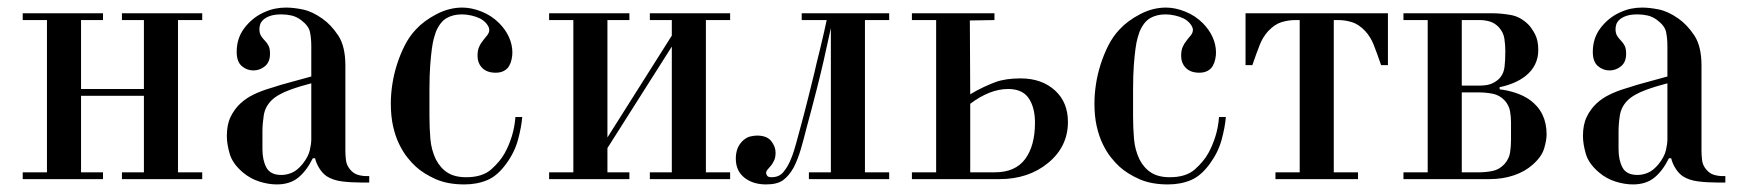

<svg xmlns="http://www.w3.org/2000/svg" viewBox="-20 -473 4602 507"><path d="M514 -420H450V-18H514V0H302V-18H360V-220H194V-18H252V0H40V-18H104V-420H40V-438H252V-420H194V-238H360V-420H302V-438H514Z M802 -271V-351Q802 -372 798.5 -388.5Q795 -405 775 -420Q763 -429 750 -432Q737 -435 723 -435Q705 -435 693.5 -431Q682 -427 675.5 -421Q669 -415 667 -408.5Q665 -402 665 -396Q665 -385 669.5 -378Q674 -371 680 -365Q685 -360 689 -352.5Q693 -345 693 -331Q693 -309 679.5 -298Q666 -287 649 -287Q632 -287 618.5 -298.5Q605 -310 605 -336Q605 -372 625 -398.5Q645 -425 674 -439Q691 -447 705.5 -450Q720 -453 735 -453Q755 -453 779.5 -448Q804 -443 831 -424Q854 -408 873 -379.5Q892 -351 892 -300V-74Q892 -64 893.5 -50.5Q895 -37 904 -26Q913 -15 924.5 -11.5Q936 -8 948 -8H955V9H934Q907 9 883 6Q859 3 842 -8Q831 -16 823 -29Q815 -42 812 -55H806Q789 -21 767 -3.5Q745 14 711 14Q689 14 665 6.5Q641 -1 621 -18Q594 -41 586.5 -67Q579 -93 579 -114Q579 -144 589 -164.5Q599 -185 614.5 -199.5Q630 -214 650 -223.5Q670 -233 690 -239Q694 -240 701.5 -242.5Q709 -245 722 -249Q735 -253 754.5 -258Q774 -263 802 -271ZM802 -105V-253Q790 -250 775 -245.5Q760 -241 745 -235.5Q730 -230 717.5 -223Q705 -216 697 -208Q680 -191 676.5 -168.5Q673 -146 673 -126V-79Q673 -50 683.5 -30.5Q694 -11 723 -11Q737 -11 751 -17Q765 -23 779 -40Q794 -59 798 -76Q802 -93 802 -105Z M1341 -164H1359Q1357 -138 1348 -104.5Q1339 -71 1317 -41Q1294 -9 1267 2.5Q1240 14 1206 14Q1162 14 1130.5 0Q1099 -14 1078 -33Q1067 -43 1055.5 -57.5Q1044 -72 1034 -92.5Q1024 -113 1018 -139.5Q1012 -166 1012 -200Q1012 -224 1016 -250.5Q1020 -277 1028.5 -303.5Q1037 -330 1049 -353.5Q1061 -377 1078 -395Q1099 -418 1132.5 -435.5Q1166 -453 1201 -453Q1225 -453 1251.5 -442.5Q1278 -432 1298 -412Q1315 -395 1324 -375Q1333 -355 1333 -334Q1333 -326 1331 -316.5Q1329 -307 1324.5 -299Q1320 -291 1311 -286Q1302 -281 1289 -281Q1266 -281 1253.5 -293.5Q1241 -306 1241 -326Q1241 -340 1245 -349Q1249 -358 1254 -364Q1259 -371 1265.5 -378.5Q1272 -386 1272 -394Q1272 -401 1265.5 -409.5Q1259 -418 1248 -424Q1238 -429 1225 -432Q1212 -435 1200 -435Q1176 -435 1159 -425Q1142 -415 1131 -389Q1129 -383 1126 -373Q1123 -363 1120.5 -345Q1118 -327 1116 -300.5Q1114 -274 1114 -235V-167Q1114 -135 1116.5 -106Q1119 -77 1131 -52Q1143 -29 1162 -17Q1181 -5 1211 -5Q1254 -5 1277.5 -26Q1301 -47 1313 -69Q1324 -89 1331.5 -113Q1339 -137 1341 -164Z M1430 -420V-438H1642V-420H1584V-110L1754 -379V-420H1696V-438H1908V-420H1844V-18H1908V0H1696V-18H1754V-350L1584 -82V-18H1642V0H1430V-18H1494V-420Z M2174 -18V-399Q2154 -305 2137.5 -240.5Q2121 -176 2110 -136Q2102 -104 2094.5 -78.5Q2087 -53 2076 -31Q2063 -8 2047.5 3Q2032 14 2003 14Q1968 14 1945.5 -4Q1923 -22 1923 -54Q1923 -67 1926.5 -78Q1930 -89 1939 -99Q1950 -110 1960.5 -112.5Q1971 -115 1979 -115Q2005 -115 2016.5 -100.5Q2028 -86 2028 -70Q2028 -57 2024 -49Q2020 -41 2017 -37Q2012 -31 2007.5 -26Q2003 -21 2003 -16Q2003 -14 2005.5 -9.5Q2008 -5 2017 -5Q2037 -5 2048 -18Q2059 -31 2066 -47Q2068 -51 2072 -61.5Q2076 -72 2083 -97Q2090 -122 2101.5 -165.5Q2113 -209 2130 -279Q2132 -289 2136.5 -307Q2141 -325 2146 -345.5Q2151 -366 2155.5 -386Q2160 -406 2163 -420H2097V-438H2328V-420H2264V-18H2328V0H2116V-18Z M2713 -149Q2713 -189 2696.5 -213.5Q2680 -238 2642 -238Q2594 -238 2542 -199V-18H2607Q2661 -18 2687 -53Q2713 -88 2713 -149ZM2800 -151Q2800 -86 2748 -43Q2696 0 2619 0H2542H2388V-18H2452V-420H2388V-438H2606V-420L2541 -419L2542 -224Q2560 -235 2578.5 -243.5Q2597 -252 2608 -256Q2635 -266 2675 -266Q2731 -266 2766 -234Q2800 -203 2800 -151Z M3199 -164H3217Q3215 -138 3206 -104.5Q3197 -71 3175 -41Q3152 -9 3125 2.5Q3098 14 3064 14Q3020 14 2988.5 0Q2957 -14 2936 -33Q2925 -43 2913.5 -57.5Q2902 -72 2892 -92.5Q2882 -113 2876 -139.5Q2870 -166 2870 -200Q2870 -224 2874 -250.5Q2878 -277 2886.5 -303.5Q2895 -330 2907 -353.5Q2919 -377 2936 -395Q2957 -418 2990.5 -435.5Q3024 -453 3059 -453Q3083 -453 3109.5 -442.5Q3136 -432 3156 -412Q3173 -395 3182 -375Q3191 -355 3191 -334Q3191 -326 3189 -316.5Q3187 -307 3182.5 -299Q3178 -291 3169 -286Q3160 -281 3147 -281Q3124 -281 3111.5 -293.5Q3099 -306 3099 -326Q3099 -340 3103 -349Q3107 -358 3112 -364Q3117 -371 3123.5 -378.5Q3130 -386 3130 -394Q3130 -401 3123.5 -409.5Q3117 -418 3106 -424Q3096 -429 3083 -432Q3070 -435 3058 -435Q3034 -435 3017 -425Q3000 -415 2989 -389Q2987 -383 2984 -373Q2981 -363 2978.5 -345Q2976 -327 2974 -300.5Q2972 -274 2972 -235V-167Q2972 -135 2974.5 -106Q2977 -77 2989 -52Q3001 -29 3020 -17Q3039 -5 3069 -5Q3112 -5 3135.5 -26Q3159 -47 3171 -69Q3182 -89 3189.5 -113Q3197 -137 3199 -164Z M3269 -438H3645V-301H3627Q3616 -333 3607.5 -354.5Q3599 -376 3585 -391Q3568 -409 3550 -414.5Q3532 -420 3514 -420H3502V-18H3566V0H3348V-18H3412V-420H3400Q3382 -420 3364 -414.5Q3346 -409 3329 -391Q3315 -376 3306.5 -354.5Q3298 -333 3287 -301H3269Z M3686 -438H3920Q3943 -438 3969 -433.5Q3995 -429 4016 -408Q4024 -400 4033 -383.5Q4042 -367 4042 -341Q4042 -299 4008 -272Q3994 -261 3975.5 -253.5Q3957 -246 3940 -243V-237Q3960 -235 3981.5 -228Q4003 -221 4020 -209Q4064 -177 4064 -118Q4064 -103 4057.5 -81Q4051 -59 4027 -38Q4007 -20 3977.5 -10Q3948 0 3913 0H3686V-18H3750V-420H3686ZM3840 -229V-18H3886Q3903 -18 3921 -21.5Q3939 -25 3953 -40Q3965 -54 3967.5 -70Q3970 -86 3970 -103V-150Q3970 -164 3967.5 -179Q3965 -194 3954 -207Q3940 -222 3921.5 -225.5Q3903 -229 3886 -229ZM3840 -420V-247H3888Q3910 -247 3923 -254Q3936 -261 3942 -269Q3951 -280 3953 -297Q3955 -314 3955 -339Q3955 -354 3952.5 -371Q3950 -388 3937 -402Q3926 -413 3913 -416.5Q3900 -420 3888 -420Z M4383 -271V-351Q4383 -372 4379.5 -388.5Q4376 -405 4356 -420Q4344 -429 4331 -432Q4318 -435 4304 -435Q4286 -435 4274.5 -431Q4263 -427 4256.5 -421Q4250 -415 4248 -408.5Q4246 -402 4246 -396Q4246 -385 4250.5 -378Q4255 -371 4261 -365Q4266 -360 4270 -352.5Q4274 -345 4274 -331Q4274 -309 4260.5 -298Q4247 -287 4230 -287Q4213 -287 4199.5 -298.5Q4186 -310 4186 -336Q4186 -372 4206 -398.5Q4226 -425 4255 -439Q4272 -447 4286.5 -450Q4301 -453 4316 -453Q4336 -453 4360.5 -448Q4385 -443 4412 -424Q4435 -408 4454 -379.5Q4473 -351 4473 -300V-74Q4473 -64 4474.5 -50.5Q4476 -37 4485 -26Q4494 -15 4505.5 -11.5Q4517 -8 4529 -8H4536V9H4515Q4488 9 4464 6Q4440 3 4423 -8Q4412 -16 4404 -29Q4396 -42 4393 -55H4387Q4370 -21 4348 -3.5Q4326 14 4292 14Q4270 14 4246 6.5Q4222 -1 4202 -18Q4175 -41 4167.5 -67Q4160 -93 4160 -114Q4160 -144 4170 -164.5Q4180 -185 4195.5 -199.5Q4211 -214 4231 -223.5Q4251 -233 4271 -239Q4275 -240 4282.5 -242.5Q4290 -245 4303 -249Q4316 -253 4335.5 -258Q4355 -263 4383 -271ZM4383 -105V-253Q4371 -250 4356 -245.5Q4341 -241 4326 -235.5Q4311 -230 4298.5 -223Q4286 -216 4278 -208Q4261 -191 4257.5 -168.5Q4254 -146 4254 -126V-79Q4254 -50 4264.5 -30.5Q4275 -11 4304 -11Q4318 -11 4332 -17Q4346 -23 4360 -40Q4375 -59 4379 -76Q4383 -93 4383 -105Z"/></svg>

Font: EIisabethische
Style: Book
Weight: 400
Designer: Salychow
Version: Version 1.3